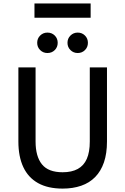

<svg xmlns="http://www.w3.org/2000/svg" viewBox="-20 -1096 736 1128"><path d="M348 12Q261.5 12 203.8 -20.2Q146 -52.5 117 -114.2Q88 -176 88 -264.5V-700H189V-264.5Q189 -177 226.5 -130.5Q264 -84 348 -84Q401.5 -84 437 -103.5Q472.5 -123 490 -162.8Q507.5 -202.5 507.5 -264.5V-700H608.5V-264.5Q608.5 -194.5 590.8 -142.5Q573 -90.5 539.2 -56Q505.5 -21.5 457 -4.8Q408.5 12 348 12ZM436.5 -784.5Q411.5 -784.5 394 -801.8Q376.5 -819 376.5 -844.5Q376.5 -870 394 -887.2Q411.5 -904.5 436.5 -904.5Q462 -904.5 479.2 -887.2Q496.5 -870 496.5 -844.5Q496.5 -819 479.2 -801.8Q462 -784.5 436.5 -784.5ZM258.5 -784.5Q233.5 -784.5 216 -801.8Q198.5 -819 198.5 -844.5Q198.5 -870 216 -887.2Q233.5 -904.5 258.5 -904.5Q284.5 -904.5 301.8 -887.2Q319 -870 319 -844.5Q319 -819 301.8 -801.8Q284.5 -784.5 258.5 -784.5ZM182.5 -992V-1075.5H512.5V-992Z"/></svg>

Font: Overpass Medium
Style: Regular
Weight: 500
Designer: Delve Withrington, Dave Bailey, Thomas Jockin
Foundry: Delve Fonts LLC
Version: Version 4.000